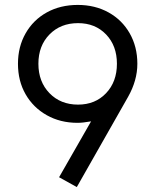

<svg xmlns="http://www.w3.org/2000/svg" viewBox="-20 -751 632 780"><path d="M136 -492Q136 -419 181 -372.5Q226 -326 297 -326Q367 -326 411 -372.5Q455 -419 455 -492Q455 -565 411 -611Q367 -657 297 -657Q226 -657 181 -611Q136 -565 136 -492ZM500 -357 292 9 220 -31 350 -258Q316 -252 295 -252Q225 -252 170 -283Q115 -314 84 -368Q53 -422 53 -492Q53 -561 84 -615.5Q115 -670 170 -700.5Q225 -731 296 -731Q366 -731 421 -700.5Q476 -670 507 -615.5Q538 -561 538 -492Q538 -424 500 -357Z"/></svg>

Font: SUITE Medium
Style: Regular
Weight: 500
Designer: Sun
Foundry: Sun
Version: Version 2.040